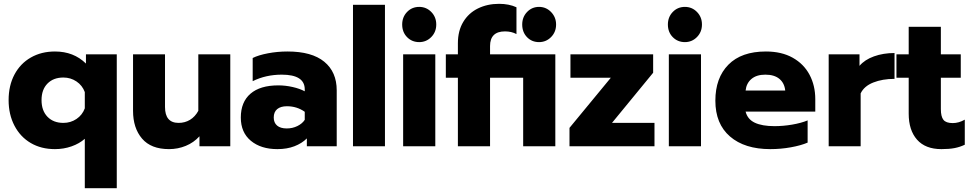

<svg xmlns="http://www.w3.org/2000/svg" viewBox="-20 -764 5065 1003"><path d="M423 -39Q395 -14 354 0.5Q313 15 267 15Q195 15 140.5 -17Q86 -49 55.5 -107.5Q25 -166 25 -241Q25 -317 55.5 -374.5Q86 -432 141 -463.5Q196 -495 267 -495Q365 -495 429 -432V-480H590V219H423ZM423 -198V-283Q410 -318 379.5 -338.5Q349 -359 311 -359Q259 -359 228 -327.5Q197 -296 197 -241Q197 -186 228 -154Q259 -122 311 -122Q349 -122 379.5 -142.5Q410 -163 423 -198Z M675 -185V-480H842V-205Q842 -122 913 -122Q946 -122 972.5 -138Q999 -154 1016 -185V-480H1183V0H1022V-52Q992 -19 950.5 -2Q909 15 863 15Q769 15 722 -40Q675 -95 675 -185Z M1238 -150Q1238 -231 1288.5 -274.5Q1339 -318 1434 -318Q1471 -318 1508.5 -309.5Q1546 -301 1572 -287V-297Q1572 -374 1452 -374Q1369 -374 1300 -340V-461Q1330 -476 1379.5 -485.5Q1429 -495 1482 -495Q1609 -495 1674 -441.5Q1739 -388 1739 -292V0H1583V-41Q1557 -15 1518 0Q1479 15 1429 15Q1343 15 1290.5 -28.5Q1238 -72 1238 -150ZM1572 -138V-180Q1531 -209 1479 -209Q1446 -209 1428 -194Q1410 -179 1410 -150Q1410 -123 1427.5 -108Q1445 -93 1478 -93Q1508 -93 1533.5 -105.5Q1559 -118 1572 -138Z M1824 -739H1991V0H1824Z M2081 -636Q2081 -675 2106.5 -701.5Q2132 -728 2170 -728Q2207 -728 2233 -701.5Q2259 -675 2259 -636Q2259 -597 2233 -570.5Q2207 -544 2170 -544Q2132 -544 2106.5 -570Q2081 -596 2081 -636ZM2086 -480H2254V0H2086Z M2372 -358H2309V-480H2372V-538Q2372 -603 2400 -649.5Q2428 -696 2477 -720Q2526 -744 2587 -744Q2639 -744 2678 -726V-586Q2652 -600 2618 -600Q2540 -600 2540 -523V-480H2881V0H2713V-358H2540V0H2372ZM2708 -636Q2708 -675 2733.5 -701.5Q2759 -728 2796 -728Q2833 -728 2859 -701Q2885 -674 2885 -636Q2885 -597 2859 -570.5Q2833 -544 2796 -544Q2758 -544 2733 -570Q2708 -596 2708 -636Z M2955 -96 3171 -358H2960V-480H3392V-384L3177 -122H3399V0H2955Z M3469 -636Q3469 -675 3494.5 -701.5Q3520 -728 3558 -728Q3595 -728 3621 -701.5Q3647 -675 3647 -636Q3647 -597 3621 -570.5Q3595 -544 3558 -544Q3520 -544 3494.5 -570Q3469 -596 3469 -636ZM3474 -480H3642V0H3474Z M3717 -238Q3717 -357 3785 -426Q3853 -495 3981 -495Q4063 -495 4121 -462.5Q4179 -430 4209 -373.5Q4239 -317 4239 -246V-181H3875Q3885 -141 3923 -123Q3961 -105 4026 -105Q4071 -105 4118 -113Q4165 -121 4199 -135V-19Q4164 -4 4111.5 5.5Q4059 15 4004 15Q3870 15 3793.5 -51Q3717 -117 3717 -238ZM4082 -291Q4078 -330 4051.5 -352Q4025 -374 3978 -374Q3932 -374 3905.5 -351.5Q3879 -329 3875 -291Z M4309 -480H4470V-420Q4497 -452 4545.5 -469.5Q4594 -487 4653 -487V-352Q4590 -352 4542 -333Q4494 -314 4476 -276V0H4309Z M4727 -170V-358H4663V-480H4727V-624H4895V-480H4999V-358H4895V-194Q4895 -155 4908.5 -138Q4922 -121 4957 -121Q4989 -121 5020 -139V-8Q4995 4 4967 9.5Q4939 15 4898 15Q4814 15 4770.5 -34.5Q4727 -84 4727 -170Z"/></svg>

Font: Readiness
Style: Bold
Weight: 700
Designer: Katatrad Team
Foundry: CadsonDemak
Version: Version 1.00;January 16, 2020;FontCreator 12.0.0.2550 64-bit